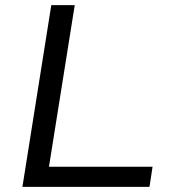

<svg xmlns="http://www.w3.org/2000/svg" viewBox="-20 -725 662 745"><path d="M67 0 179 -705H270L170 -78H572L560 0Z"/></svg>

Font: Nunito Sans 10pt SemiExpanded
Style: Italic
Weight: 400
Width: 6
Italic angle: -9°
Designer: Vernon Adams
Foundry: Vernon Adams
Version: Version 3.101;gftools[0.9.27]